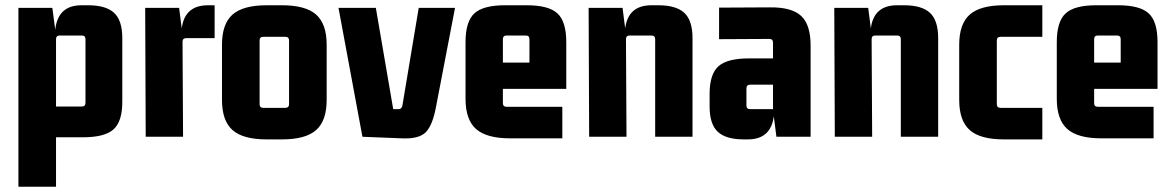

<svg xmlns="http://www.w3.org/2000/svg" viewBox="-20 -520 4456 730"><path d="M193 190H50V-490H179L190 -407Q200 -500 290 -500H315Q383 -500 414 -471Q445 -442 445 -375V-133Q445 -58 411.5 -28Q378 2 295 2H193ZM193 -371V-115H291Q305 -115 305 -129V-371Q305 -385 291 -385H207Q193 -385 193 -371Z M771 -500H796V-375H688Q674 -375 674 -361L676 0H534L532 -490H661L671 -412Q682 -500 771 -500Z M824 -140V-350Q824 -429 864 -464.5Q904 -500 994 -500H1052Q1142 -500 1182 -464.5Q1222 -429 1222 -350V-140Q1222 -61 1182 -25.5Q1142 10 1052 10H994Q904 10 864 -25.5Q824 -61 824 -140ZM1065 -380H981Q967 -380 967 -366V-124Q967 -110 981 -110H1065Q1079 -110 1079 -124V-366Q1079 -380 1065 -380Z M1638 -115Q1625 -44 1599 -17.5Q1573 9 1508 6L1358 0L1267 -490H1409L1475 -105H1496Q1507 -105 1510 -119L1572 -490H1710Z M2118 6H1920Q1830 6 1790 -29.5Q1750 -65 1750 -144V-360Q1750 -438 1783.5 -469Q1817 -500 1900 -500H1983Q2066 -500 2099.5 -469Q2133 -438 2133 -360V-182H1892V-128Q1892 -114 1906 -114H2118ZM1906 -385Q1892 -385 1892 -371V-282H1993V-371Q1993 -385 1979 -385Z M2457 -500H2483Q2551 -500 2582 -471Q2613 -442 2613 -375V0H2471V-371Q2471 -385 2457 -385H2374Q2360 -385 2360 -371L2362 0H2220L2218 -490H2347L2357 -412Q2368 -500 2457 -500Z M2823 10H2808Q2740 10 2709 -19Q2678 -48 2678 -115V-163Q2678 -238 2711.5 -268Q2745 -298 2828 -298H2919V-358Q2919 -372 2905 -372L2714 -371V-491L2907 -492Q2990 -493 3026 -459.5Q3062 -426 3062 -347V0H2932L2922 -78Q2911 10 2823 10ZM2919 -105V-198H2832Q2818 -198 2818 -184V-119Q2818 -105 2832 -105Z M3391 -500H3417Q3485 -500 3516 -471Q3547 -442 3547 -375V0H3405V-371Q3405 -385 3391 -385H3308Q3294 -385 3294 -371L3296 0H3154L3152 -490H3281L3291 -412Q3302 -500 3391 -500Z M3943 10H3797Q3707 10 3667 -25.5Q3627 -61 3627 -140V-350Q3627 -429 3667 -464.5Q3707 -500 3797 -500H3943V-380H3784Q3770 -380 3770 -366V-124Q3770 -110 3784 -110H3943Z M4366 6H4168Q4078 6 4038 -29.5Q3998 -65 3998 -144V-360Q3998 -438 4031.5 -469Q4065 -500 4148 -500H4231Q4314 -500 4347.5 -469Q4381 -438 4381 -360V-182H4140V-128Q4140 -114 4154 -114H4366ZM4154 -385Q4140 -385 4140 -371V-282H4241V-371Q4241 -385 4227 -385Z"/></svg>

Font: Gemunu Libre ExtraBold
Style: Regular
Weight: 800
Designer: Puspanada Ekanayake, Sola Matas, Pathum Egodawatta, Kosala Senevirathne
Foundry: mooniak
Version: Version 1.100